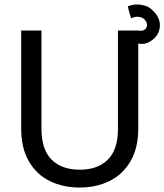

<svg xmlns="http://www.w3.org/2000/svg" viewBox="-20 -834 737 861"><path d="M166 -697V-256Q166 -163 211.5 -118Q257 -73 338 -73Q418 -73 463.5 -118Q509 -163 509 -256V-671Q509 -671 509 -671V-697H600Q605 -697 610 -696Q611 -696 612 -696Q623 -696 632 -704Q639 -711 639 -721Q639 -722 638.5 -728.5Q638 -735 630 -745Q620 -755 610 -757Q600 -759 596 -759Q583 -759 568 -752Q568 -752 568 -752Q568 -752 568 -752Q568 -753 563.5 -766.5Q559 -780 553 -806Q576 -814 596 -814Q608 -814 629 -809Q650 -804 670 -782Q682 -770 689 -755Q696 -740 696.5 -730.5Q697 -721 697 -719Q697 -705 691.5 -690.5Q686 -676 672 -662Q648 -641 628 -638Q622 -637 616 -637Q607 -637 600 -639V-257Q600 -170 565 -110.5Q530 -51 470.5 -22Q411 7 337 7Q263 7 203.5 -22Q144 -51 109.5 -110.5Q75 -170 75 -257V-697Z"/></svg>

Font: DVN-Poppins
Style: Regular
Weight: 400
Designer: Ninad Kale (Devanagari), Jonny Pinhorn (Latin)
Foundry: Indian Type Foundry
Version: 4.004